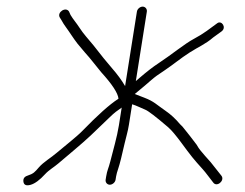

<svg xmlns="http://www.w3.org/2000/svg" viewBox="-20 -550 739 580"><path d="M329.1 -7 330.7 -17C331.6 -23 334.1 -31.7 337.9 -43.1C341.8 -54.5 348 -79.1 356.5 -117C361 -136.9 366.1 -152.1 369.4 -173L379.2 -235C392.3 -231.1 404.6 -224.4 418.9 -218.6C427.9 -215 450.9 -197.4 487.9 -165.7C510.1 -146.7 543.9 -95.1 560.9 -75L574.8 -58.5C580.7 -51.5 586.5 -45 592.2 -39C600.5 -30.3 616.8 -7.4 623.8 1C634.7 17.1 660 -4.4 649 -19L616.5 -60C610.8 -66 605 -72.5 599.1 -79.5L585.2 -96C581.8 -100 578.1 -105.7 573.9 -113C568.4 -120.3 561.8 -129 554 -139L537.3 -160C533.5 -165.3 529 -170.3 523.7 -175C510.2 -191.1 495.9 -204.3 480.9 -214.6C452.2 -234.3 446 -243.3 416.2 -254.8C397.5 -262 397.5 -262 387.1 -266C399 -276.2 406.4 -281.8 417.7 -291.5L433.9 -305.5C451.1 -320.4 454.2 -321.9 478 -338C506.5 -357.2 523.8 -372.7 552.9 -391.4C580.8 -409.3 600 -416.1 624.2 -437L649.1 -455C665.5 -466.9 649.4 -489.4 636.5 -480C615.5 -464.7 595.3 -448.2 566 -432.8C537.9 -418 496.5 -383.6 458.6 -358.8C442.1 -348 423 -333.2 401.3 -314.5L390.3 -305L423.6 -515C424.8 -522.9 418.9 -530 410.9 -530C403 -530 394.8 -522.9 393.6 -515L357.9 -290C347.4 -307.9 334.3 -325.7 318.8 -343.4C303.3 -361.2 284.5 -384.4 262.4 -413L239.7 -440C232.4 -448.7 225.9 -457.3 220.3 -466C210.7 -480.9 201 -491.4 193 -505L188.6 -515C179.1 -530.9 151.2 -513.1 160.7 -497L166.3 -488C169.9 -481.3 174 -474.8 178.7 -468.5C190.4 -452.7 200.9 -435.1 214.2 -418L236.9 -391C254.1 -372.4 268.7 -352.1 285.6 -332C318.9 -295.3 336.4 -268.6 337.9 -252L336.8 -251C311.3 -234.7 275.3 -202.5 228.7 -154.5C211.3 -136.5 170.6 -105 151.7 -88.7C134.1 -73.4 111.8 -60.9 97.5 -44.5C84.9 -30 81.7 -25.5 62.4 -19.1C53.1 -16 49.3 -9.7 50.9 -0.3C52.6 9.1 59.9 11.9 72.8 8.2C85.7 4.4 100.2 -6.3 116.3 -24C127.4 -36.2 144.1 -45.8 155.9 -56C178 -75.1 228.2 -116.2 253.2 -140L276.7 -162.5C286.2 -171.5 296.9 -181.8 308.9 -193.4C327.8 -211.8 332.3 -214.1 347.6 -225L339.2 -171.5C333.5 -135.5 321.5 -95.6 313.3 -62.7C307.8 -40.7 303.8 -36.6 300.7 -17L299.1 -7C297.9 0.9 303.8 8 311.7 8C319.7 8 327.9 0.9 329.1 -7Z"/></svg>

Font: MewTooHand
Style: Ita
Weight: 400
Designer: Mew Too, Robert Jablonski
Version: Version 0.77